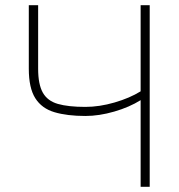

<svg xmlns="http://www.w3.org/2000/svg" viewBox="-20 -720 688 740"><path d="M522 0V-334Q479 -307 420.5 -290Q362 -273 309 -273Q239 -273 190 -287.5Q141 -302 116 -341.5Q91 -381 91 -455V-700H127V-455Q127 -395 145 -363Q163 -331 203 -319.5Q243 -308 309 -308Q363 -308 421.5 -325Q480 -342 522 -368V-700H557V0Z"/></svg>

Font: Zen Kaku Gothic Antique Light
Style: Regular
Weight: 300
Designer: Yoshimichi Ohira
Foundry: Positype
Version: Version 1.001